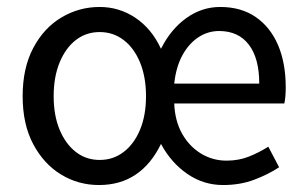

<svg xmlns="http://www.w3.org/2000/svg" viewBox="-20 -519 878 551"><path d="M264 12Q205 12 155.5 -18Q106 -48 75.5 -105Q45 -162 45 -243Q45 -324 75.5 -381.5Q106 -439 156.5 -469Q207 -499 266 -499Q322 -499 368.5 -468Q415 -437 442 -379Q470 -435 514.5 -467Q559 -499 612 -499Q672 -499 714 -470Q756 -441 778 -389.5Q800 -338 800 -268Q800 -255 799 -243Q798 -231 796 -222H480Q482 -172 502.5 -135.5Q523 -99 556.5 -78.5Q590 -58 630 -58Q665 -58 694 -69.5Q723 -81 750 -98L781 -39Q749 -18 709 -3Q669 12 620 12Q564 12 517.5 -20Q471 -52 442 -106Q414 -48 369.5 -18Q325 12 264 12ZM266 -60Q305 -60 335 -83Q365 -106 382 -147Q399 -188 399 -243Q399 -298 382 -339.5Q365 -381 335 -404Q305 -427 266 -427Q227 -427 197.5 -404Q168 -381 151 -339.5Q134 -298 134 -243Q134 -188 151 -147Q168 -106 197.5 -83Q227 -60 266 -60ZM480 -279H724Q724 -352 694 -391Q664 -430 609 -430Q576 -430 548.5 -411.5Q521 -393 503 -359.5Q485 -326 480 -279Z"/></svg>

Font: Assistant ExtraLight Medium
Style: Regular
Weight: 500
Version: Version 3.000